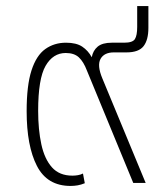

<svg xmlns="http://www.w3.org/2000/svg" viewBox="-20 -604 538 634"><path d="M213 10Q136 10 102 -56Q68 -122 68 -237Q68 -322 84 -371.5Q100 -421 129.5 -442Q159 -463 198 -463Q232 -463 251.5 -450Q271 -437 283 -415Q287 -437 302.5 -450Q318 -463 349 -463H390Q418 -463 425.5 -475Q433 -487 433 -515V-584H470V-512Q470 -472 454 -451.5Q438 -431 398 -431H356Q324 -431 312 -409.5Q300 -388 318 -345L461 0H420L267 -371Q256 -400 240.5 -414.5Q225 -429 197 -429Q155 -429 130.5 -386.5Q106 -344 106 -238Q106 -176 116.5 -127.5Q127 -79 151.5 -51.5Q176 -24 219 -24Q228 -24 237 -25.5Q246 -27 254 -31L260 1Q248 6 236.5 8Q225 10 213 10Z"/></svg>

Font: Noto Sans Thai UI ExtLt
Style: Regular
Weight: 200
Designer: Monotype Design Team
Foundry: Monotype Imaging Inc.
Version: Version 2.000;GOOG;noto-source:20170915:90ef993387c0